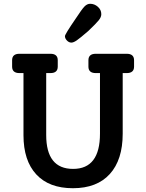

<svg xmlns="http://www.w3.org/2000/svg" viewBox="-20 -984 772 1014"><path d="M323 -793Q323 -803 380 -886Q412 -935 426 -949.5Q440 -964 456 -964Q479 -964 497 -948Q515 -932 515 -909Q515 -894 502 -877.5Q489 -861 447 -821Q402 -782 385 -770.5Q368 -759 357 -759Q344 -759 333.5 -770Q323 -781 323 -793ZM649 -700Q688 -700 688 -666V-632Q688 -598 649 -598H628V-278Q628 -140 560 -65Q492 10 365 10Q239 10 171.5 -63Q104 -136 104 -270V-598H83Q44 -598 44 -632V-666Q44 -700 83 -700H246Q285 -700 285 -666V-632Q285 -598 246 -598H224V-271Q224 -92 366 -92Q508 -92 508 -278V-598H486Q447 -598 447 -632V-666Q447 -700 486 -700Z"/></svg>

Font: Solway Medium
Style: Regular
Weight: 500
Designer: Mariya V. Pigoulevskaya
Foundry: The Northern Block Ltd.
Version: Version 1.000;hotconv 1.0.109;makeotfexe 2.5.65596